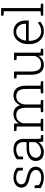

<svg xmlns="http://www.w3.org/2000/svg" viewBox="1309 -2111 812 3470"><g transform="rotate(-90 1715.0 -376.0)"><path d="M243.7 10.3Q188 10.3 140.4 -4.6Q92.8 -19.5 50.8 -47.9L50.3 -156.2H98.1L106.4 -78.6Q134.8 -56.6 169.4 -46.9Q204.1 -37.1 243.7 -37.1Q310.1 -37.1 344.7 -65.9Q379.4 -94.7 379.4 -134.3Q379.4 -171.4 348.4 -200Q317.4 -228.5 238.3 -246.1Q143.6 -266.6 101.3 -300.8Q59.1 -335 59.1 -396Q59.1 -436.5 81.5 -468.3Q104 -500.5 145.3 -519.3Q186.5 -538.1 242.2 -538.1Q300.3 -538.1 343.3 -521.2Q386.2 -504.4 417 -476.1L419.4 -367.7H371.6L364.7 -445.8Q342.8 -466.8 313.5 -478.3Q284.2 -489.7 242.2 -489.7Q182.6 -489.7 150.4 -462.2Q118.2 -434.6 118.2 -397.9Q118.2 -374 128.4 -356.4Q139.6 -335.9 172.1 -322Q204.6 -308.1 250 -297.4Q349.1 -274.9 393.6 -236.6Q438 -198.2 438 -137.2Q438 -72.8 387.9 -31.2Q337.9 10.3 243.7 10.3Z M700.7 10.3Q625.5 10.3 583 -29.8Q540.5 -69.8 540.5 -138.2Q540.5 -187 568.8 -224.1Q597.2 -260.7 649.2 -281.2Q701.2 -301.8 772.5 -301.8H881.8V-362.3Q881.8 -419.4 847.9 -454.3Q814 -489.3 745.6 -489.3Q707 -489.3 676.5 -476.8Q646 -464.4 623.5 -445.3L618.7 -364.7H570.3V-475.1Q604.5 -504.4 647.9 -521.2Q691.4 -538.1 746.6 -538.1Q839.8 -538.1 890.1 -491.2Q940.4 -444.3 940.4 -361.3V-106.4Q940.4 -90.8 941.4 -75.4Q942.4 -60.1 944.8 -44.9L1007.8 -42.5V0H892.6Q886.7 -28.8 884.5 -46.4Q882.3 -64 881.8 -85.9Q853 -43.5 805.7 -16.6Q758.3 10.3 700.7 10.3ZM707.5 -41Q761.7 -41 810.3 -69.6Q858.9 -98.1 881.8 -145.5V-256.8H772Q690.9 -256.8 645 -221.9Q599.1 -187 599.1 -136.2Q599.1 -93.8 628.4 -67.4Q657.7 -41 707.5 -41Z M1302.2 -42.5V0H1084V-42.5L1163.6 -48.8V-479L1084 -485.4V-528.3H1215.8L1220.7 -438Q1245.1 -485.4 1287.8 -511.7Q1330.6 -538.1 1389.6 -538.1Q1514.6 -538.1 1549.3 -416Q1571.8 -473.1 1616.5 -505.9Q1661.1 -538.6 1724.6 -538.6Q1809.1 -538.6 1855.2 -482.2Q1901.4 -425.8 1901.4 -308.1V-49.3L1981 -43V-0.5H1762.7V-43L1842.3 -49.3V-309.1Q1842.3 -407.2 1807.9 -447.8Q1773.4 -488.3 1712.4 -488.3Q1643.6 -488.3 1606.4 -444.6Q1569.3 -400.9 1562 -334V-48.8L1641.6 -42.5V0H1423.3V-42.5L1502.9 -48.8V-309.1Q1502.9 -405.3 1468 -446.5Q1433.1 -487.8 1372.1 -487.8Q1307.6 -487.8 1271.7 -453.6Q1235.8 -419.4 1222.7 -362.8V-48.8Z M2274.4 10.3Q2191.4 10.3 2145.3 -46.4Q2099.1 -103 2099.1 -222.2V-479L2033.7 -485.4V-528.3H2157.7V-221.2Q2157.7 -124.5 2189.5 -82.3Q2221.2 -40 2281.2 -40Q2349.1 -40 2387.2 -71.5Q2425.3 -103 2439.5 -156.2V-479L2364.3 -485.4V-528.3H2498.5V-48.8L2569.3 -42.5V0H2446.8L2441.9 -86.9Q2417 -40.5 2375.2 -15.1Q2333.5 10.3 2274.4 10.3Z M2882.8 10.3Q2815.4 10.3 2763.2 -22.9Q2711.4 -56.2 2682.1 -114.3Q2652.8 -172.4 2652.8 -248.5V-275.4Q2652.8 -351.6 2682.1 -410.6Q2711.4 -470.2 2761.5 -504.2Q2811.5 -538.1 2873 -538.1Q2938.5 -538.1 2984.4 -510.3Q3079.6 -452.6 3079.6 -313V-263.2H2713.4L2712.4 -241.7Q2712.9 -183.6 2734.4 -137.2Q2755.9 -91.3 2793.9 -64.9Q2832 -38.6 2882.8 -38.6Q2932.6 -38.6 2970.5 -54.4Q3008.3 -70.3 3037.1 -97.7L3062 -57.6Q3031.2 -28.3 2987.5 -9Q2943.8 10.3 2882.8 10.3ZM2716.3 -314.9 2717.3 -312H3021V-326.7Q3021 -373 3003.4 -410.2Q2985.4 -446.8 2952.4 -467.8Q2919.4 -488.8 2873 -488.8Q2830.6 -488.8 2797.4 -466.3Q2763.7 -443.8 2742.4 -404.3Q2721.2 -364.7 2716.3 -314.9Z M3384.3 -42.5V0H3166.5V-42.5L3246.1 -48.8V-712.4L3166.5 -718.8V-761.7H3304.7V-48.8Z"/></g></svg>

Font: Hanuman Light
Style: Regular
Weight: 300
Designer: Danh Hong
Version: Version 8.002; ttfautohint (v1.8.3)